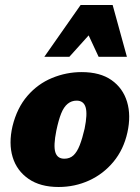

<svg xmlns="http://www.w3.org/2000/svg" viewBox="-20 -731 558 767"><path d="M214 16Q141 16 94 -16.5Q47 -49 30.5 -103.5Q14 -158 30 -227Q48 -300 89.5 -348Q131 -396 188 -419.5Q245 -443 306 -443Q380 -443 425.5 -411Q471 -379 487.5 -324.5Q504 -270 489 -202Q474 -134 433.5 -85Q393 -36 336 -10Q279 16 214 16ZM237 -97Q259 -97 273.5 -110.5Q288 -124 298.5 -151Q309 -178 318 -217Q330 -276 322 -302.5Q314 -329 286 -329Q266 -329 250.5 -316.5Q235 -304 224.5 -278Q214 -252 205 -209Q193 -149 201 -123Q209 -97 237 -97ZM157 -504 302 -711H430L375 -635L257 -504ZM374 -504 313 -635 302 -711H430L487 -504Z"/></svg>

Font: Ysabeau Office Black
Style: Italic
Weight: 900
Italic angle: -12°
Designer: Christian Thalmann (Catharsis Fonts)
Version: Version 2.001;gftools[0.9.30]; featfreeze: tnum,lnum,ss02